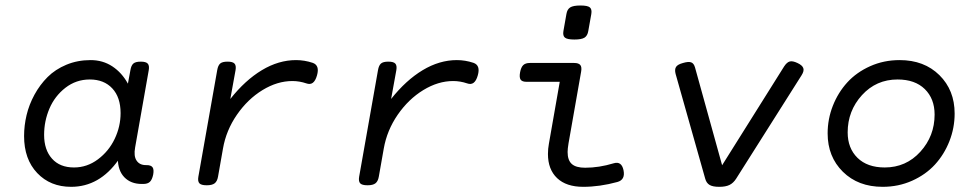

<svg xmlns="http://www.w3.org/2000/svg" viewBox="-20 -686 3638 716"><path d="M69.8 -178.7Q69.8 -92.3 118.7 -40.8Q167.5 10.7 245.1 10.7Q351.1 10.7 421.9 -89.8L419.4 -95.7Q419.4 -50.3 443.6 -25.1Q467.8 0 508.8 0H514.2Q530.8 0 539.1 -8.1Q547.4 -16.1 551.3 -35.2Q554.7 -54.2 548.8 -62.3Q543 -70.3 526.4 -70.3H523.9Q500.5 -70.3 489.3 -87.2Q478 -104 483.9 -136.2L534.7 -424.3Q537.6 -441.4 531 -448.7Q524.4 -456.1 505.4 -456.1H504.4Q485.4 -456.1 477.3 -449Q469.2 -441.9 466.3 -424.3L457 -374Q434.6 -415 398.9 -438.5Q363.3 -461.9 317.9 -461.9Q269 -461.9 227.5 -444.6Q186 -427.2 157.5 -398.7Q128.9 -370.1 108.6 -333Q88.4 -295.9 79.1 -256.8Q69.8 -217.8 69.8 -178.7ZM429.7 -264.2Q429.7 -214.4 407.7 -168.2Q385.7 -122.1 345.2 -91.8Q304.7 -61.5 255.9 -61.5Q203.1 -61.5 173.8 -94.5Q144.5 -127.4 144.5 -183.1Q144.5 -234.4 164.3 -281Q184.1 -327.6 223.9 -358.6Q263.7 -389.6 314.9 -389.6Q367.7 -389.6 398.7 -356.4Q429.7 -323.2 429.7 -264.2Z M838.9 -316.9 858.4 -424.3Q861.3 -441.4 854.7 -448.7Q848.1 -456.1 829.1 -456.1H828.1Q809.1 -456.1 801 -449Q793 -441.9 790 -424.3L719.7 -26.9Q716.8 -9.8 723.6 -2.4Q730.5 4.9 750.5 4.9H751.5Q771 4.9 780.5 -2.4Q790 -9.8 793 -26.9L811.5 -131.8Q823.2 -199.7 863.5 -258.1Q903.8 -316.4 959 -350.1Q1014.2 -383.8 1070.3 -383.8Q1096.7 -383.8 1122.6 -375Q1150.9 -364.7 1162.1 -404.8Q1172.9 -442.4 1146 -451.7Q1115.2 -461.9 1084 -461.9Q1019 -461.9 956.5 -424.3Q894 -386.7 838.9 -316.9Z M1438.5 -316.9 1458 -424.3Q1460.9 -441.4 1454.3 -448.7Q1447.8 -456.1 1428.7 -456.1H1427.7Q1408.7 -456.1 1400.6 -449Q1392.6 -441.9 1389.6 -424.3L1319.3 -26.9Q1316.4 -9.8 1323.2 -2.4Q1330.1 4.9 1350.1 4.9H1351.1Q1370.6 4.9 1380.1 -2.4Q1389.6 -9.8 1392.6 -26.9L1411.1 -131.8Q1422.9 -199.7 1463.1 -258.1Q1503.4 -316.4 1558.6 -350.1Q1613.8 -383.8 1669.9 -383.8Q1696.3 -383.8 1722.2 -375Q1750.5 -364.7 1761.7 -404.8Q1772.5 -442.4 1745.6 -451.7Q1714.8 -461.9 1683.6 -461.9Q1618.7 -461.9 1556.2 -424.3Q1493.7 -386.7 1438.5 -316.9Z M1956.1 -451.2Q1939.5 -451.2 1931.2 -443.1Q1922.9 -435.1 1919.4 -416Q1916 -397 1921.6 -388.9Q1927.2 -380.9 1943.8 -380.9H2067.4L2026.9 -149.9Q2023.4 -131.3 2023.4 -111.8Q2023.4 -54.2 2057.6 -21.7Q2091.8 10.7 2154.8 10.7Q2216.3 10.7 2282.2 -7.3Q2312.5 -15.6 2305.2 -51.3Q2297.9 -85.9 2268.6 -77.1Q2213.9 -60.5 2162.1 -60.5Q2127.9 -60.5 2112.3 -74.5Q2096.7 -88.4 2096.7 -119.1Q2096.7 -130.9 2100.1 -151.4L2147 -418Q2150.4 -436 2144 -443.6Q2137.7 -451.2 2121.1 -451.2ZM2092.3 -633.8 2081.1 -570.3Q2078.1 -552.7 2086.7 -545.7Q2095.2 -538.6 2122.1 -538.6Q2148.9 -538.6 2159.9 -545.7Q2170.9 -552.7 2173.8 -570.3L2185.1 -633.8Q2188 -651.4 2179.7 -658.4Q2171.4 -665.5 2144.5 -665.5Q2117.7 -665.5 2106.4 -658.4Q2095.2 -651.4 2092.3 -633.8Z M2904.3 -438.5 2672.9 -69.8 2571.8 -434.6Q2567.4 -450.2 2557.1 -453.6Q2546.9 -457 2527.3 -451.2Q2506.8 -445.8 2501 -436.3Q2495.1 -426.8 2499.5 -410.2L2609.9 -19.5Q2614.3 -3.4 2626.2 3.7Q2638.2 10.7 2662.1 10.7Q2686 10.7 2700.4 3.7Q2714.8 -3.4 2725.1 -19.5L2969.2 -405.3Q2979.5 -421.4 2975.6 -432.1Q2971.7 -442.9 2953.6 -451.2Q2936 -459.5 2925.3 -456.8Q2914.6 -454.1 2904.3 -438.5Z M3066.4 -188.5Q3066.4 -101.6 3123.3 -45.4Q3180.2 10.7 3271.5 10.7Q3330.6 10.7 3381.3 -12Q3432.1 -34.7 3466.6 -72.3Q3501 -109.9 3520.5 -159.4Q3540 -209 3540 -262.7Q3540 -349.6 3483.2 -405.8Q3426.3 -461.9 3335 -461.9Q3275.9 -461.9 3225.1 -439.2Q3174.3 -416.5 3139.9 -378.9Q3105.5 -341.3 3085.9 -291.7Q3066.4 -242.2 3066.4 -188.5ZM3465.3 -258.8Q3465.3 -178.7 3412.1 -120.1Q3358.9 -61.5 3279.3 -61.5Q3214.4 -61.5 3177.7 -97.4Q3141.1 -133.3 3141.1 -192.4Q3141.1 -272.5 3194.3 -331.1Q3247.6 -389.6 3327.1 -389.6Q3392.1 -389.6 3428.7 -353.8Q3465.3 -317.9 3465.3 -258.8Z"/></svg>

Font: Courier Prime Code
Style: Italic
Weight: 400
Italic angle: -10°
Designer: Alan Dague-Greene
Foundry: Quote-Unquote Apps
Version: Version 3.18